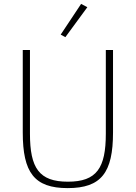

<svg xmlns="http://www.w3.org/2000/svg" viewBox="-20 -955 698 987"><path d="M429 -918 397 -935 292 -777 316 -764ZM97 -698V-274C97 -68 156 12 328 12C501 12 561 -68 561 -274V-698H524V-268C524 -91 477 -21 329 -21C181 -21 134 -91 134 -268V-698Z"/></svg>

Font: IBM Plex Thai ExtraLight
Style: Regular
Weight: 200
Designer: Mike Abbink, Paul van der Laan, Pieter van Rosmalen, Ben Mitchell, Mark Frömberg
Foundry: Bold Monday
Version: Version 1.0